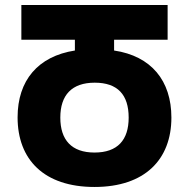

<svg xmlns="http://www.w3.org/2000/svg" viewBox="-20 -734 752 764"><path d="M356 10C557 10 662 -100 662 -266C662 -413 582 -511 434 -533V-576H647V-714H65V-576H278V-533C131 -510 50 -414 50 -267C50 -99 155 10 356 10ZM356 -127C265 -127 220 -177 220 -266C220 -356 266 -405 357 -405C448 -405 492 -357 492 -266C492 -177 448 -127 356 -127Z"/></svg>

Font: Noto Sans Georgian SemiCondensed Extra
Style: Regular
Weight: 800
Width: 4
Designer: Monotype Design Team
Foundry: Monotype Imaging Inc.
Version: Version 1.901